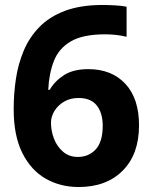

<svg xmlns="http://www.w3.org/2000/svg" viewBox="-20 -742 612 772"><path d="M35 -303Q35 -365 44 -425Q53 -485 75.5 -538.5Q98 -592 138.5 -633.5Q179 -675 241.5 -698.5Q304 -722 393 -722Q414 -722 442 -720.5Q470 -719 489 -715V-594Q470 -599 447.5 -601.5Q425 -604 403 -604Q314 -604 265.5 -576Q217 -548 197 -497.5Q177 -447 174 -381H180Q200 -416 237.5 -440Q275 -464 335 -464Q429 -464 484 -405Q539 -346 539 -238Q539 -122 473.5 -56Q408 10 296 10Q223 10 164 -23.5Q105 -57 70 -126.5Q35 -196 35 -303ZM293 -111Q337 -111 365 -141.5Q393 -172 393 -236Q393 -288 369 -318Q345 -348 296 -348Q263 -348 238 -333.5Q213 -319 199 -296Q185 -273 185 -249Q185 -216 197 -184.5Q209 -153 233.5 -132Q258 -111 293 -111Z"/></svg>

Font: Noto Sans IKEA
Style: Bold
Weight: 600
Designer: Monotype Design Team
Foundry: Monotype Imaging Inc.
Version: Version 2.001